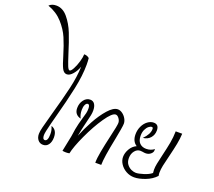

<svg xmlns="http://www.w3.org/2000/svg" viewBox="-391 -1384 1817 1634"><g transform="rotate(20 517.5 -567.5)"><path d="M216 -82Q216 -41 198 -16Q180 9 149 9Q120 9 102.5 -12.5Q85 -34 85 -67Q85 -90 95 -129Q105 -168 131 -263Q174 -415 199.5 -524Q225 -633 228 -727Q213 -685 186.5 -654.5Q160 -624 134 -624Q107 -624 90.5 -656.5Q74 -689 53 -762Q27 -849 0 -912Q-27 -975 -79 -1033Q-131 -1091 -212 -1120Q-189 -1144 -148 -1144Q-89 -1144 -44 -1090Q1 -1036 29.5 -964Q58 -892 89 -791Q111 -722 123 -692.5Q135 -663 146 -663Q158 -663 175 -694.5Q192 -726 204 -768Q216 -810 216 -835Q244 -835 263 -818Q266 -791 266 -758Q266 -660 239.5 -535.5Q213 -411 169 -249Q165 -235 152.5 -187Q140 -139 134.5 -111.5Q129 -84 129 -72Q129 -34 150 -34Q178 -34 178 -98Q178 -119 174.5 -133.5Q171 -148 163 -167Q216 -150 216 -82Z M735 -395Q735 -380 728 -339Q721 -298 712 -252Q674 -66 674 0H620Q620 -41 632 -105Q644 -169 664 -256Q689 -361 689 -385Q689 -406 674.5 -425.5Q660 -445 644 -445Q612 -445 555.5 -362.5Q499 -280 449 -171.5Q399 -63 386 0Q371 3 355 3Q338 3 323 0Q349 -123 352 -142Q354 -162 362 -209Q371 -258 389 -319Q399 -350 403.5 -370.5Q408 -391 408 -411Q408 -449 390 -449Q376 -449 367 -430Q358 -411 358 -383Q358 -341 375 -310Q316 -325 316 -385Q316 -428 339.5 -459Q363 -490 397 -490Q424 -490 438 -468.5Q452 -447 452 -411Q452 -390 447.5 -368Q443 -346 432 -302Q429 -289 422.5 -262Q416 -235 411 -211Q407 -195 402 -165Q429 -233 470.5 -309.5Q512 -386 559.5 -439.5Q607 -493 646 -493Q667 -493 687.5 -478.5Q708 -464 721.5 -441Q735 -418 735 -395Z M1192 -268Q1177 -210 1169.5 -173Q1162 -136 1162 -108Q1162 -93 1165 -79Q1128 -39 1071.5 -17.5Q1015 4 972 4Q933 4 899 -15Q865 -34 845 -64.5Q825 -95 825 -128Q825 -163 845.5 -199.5Q866 -236 903 -253Q859 -281 859 -345Q859 -384 875 -418Q891 -452 917.5 -471.5Q944 -491 972 -491Q1019 -491 1019 -437Q1019 -397 994.5 -369Q970 -341 928 -337Q980 -389 980 -435Q980 -443 977.5 -447Q975 -451 968 -451Q956 -451 941 -439Q926 -427 915 -404Q904 -381 904 -349Q904 -304 926.5 -281.5Q949 -259 986 -259Q1027 -259 1058 -283V-275Q1058 -267 1057 -263Q1053 -247 1035.5 -234.5Q1018 -222 995 -222Q981 -222 968 -225Q952 -227 946 -227Q917 -227 896 -200.5Q875 -174 875 -135Q875 -100 892.5 -78Q910 -56 932.5 -46.5Q955 -37 973 -37Q997 -37 1042 -51Q1087 -65 1112 -86Q1110 -104 1110 -115Q1110 -141 1116 -171Q1122 -201 1135 -256Q1152 -327 1161.5 -378.5Q1171 -430 1172 -485H1231Q1229 -439 1219.5 -390Q1210 -341 1192 -268Z"/></g></svg>

Font: Charmonman
Style: Regular
Weight: 400
Designer: Ekaluck Peanpanawate
Foundry: Cadson Demak Co.,Ltd.
Version: Version 1.000; ttfautohint (v1.6)